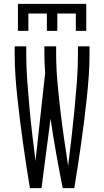

<svg xmlns="http://www.w3.org/2000/svg" viewBox="-20 -975 540 995"><path d="M73 -815V-955H427V-815H373V-905H277V-815H223V-905H127V-815ZM135 0Q125 -58 116.5 -116Q108 -174 99.5 -232Q91 -290 84 -348Q77 -406 70.5 -464.5Q64 -523 60 -581.5Q56 -640 56 -698V-735H116V-698Q116 -628 121 -558.5Q126 -489 132.5 -419Q139 -349 147 -279.5Q155 -210 164 -141L214 -597Q212 -622 211 -647.5Q210 -673 210 -698V-735H271V-698Q271 -625 277.5 -552Q284 -479 292.5 -406Q301 -333 311.5 -260.5Q322 -188 333 -115Q342 -188 350.5 -260.5Q359 -333 366 -406Q373 -479 378.5 -552Q384 -625 384 -698V-735H444V-698Q444 -640 440 -581.5Q436 -523 429.5 -464.5Q423 -406 416 -348Q409 -290 400.5 -232Q392 -174 383.5 -116Q375 -58 365 0H305Q287 -90 271 -180Q255 -270 242 -360L195 0Z"/></svg>

Font: Iosevka SS04 Light
Style: Regular
Weight: 300
Monospace: yes
Designer: Belleve Invis
Foundry: Belleve Invis
Version: Version 19.0.0; ttfautohint (v1.8.4)